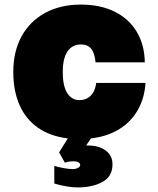

<svg xmlns="http://www.w3.org/2000/svg" viewBox="-20 -595 690 838"><path d="M217 206V129Q232 134 256.5 138.5Q281 143 297 143Q310 143 320 138Q330 133 330 125Q330 118 322.5 113.5Q315 109 302 109Q280 109 263 115L238 70L276 9Q200 0 146.5 -37Q93 -74 65.5 -136Q38 -198 38 -281Q38 -371 74.5 -437Q111 -503 177.5 -539Q244 -575 333 -575Q418 -575 480.5 -544Q543 -513 577 -456Q611 -399 612 -323H397Q393 -365 377.5 -383Q362 -401 333 -401Q296 -401 275 -371Q254 -341 254 -281Q254 -218 274 -188Q294 -158 326 -158Q356 -158 375.5 -177Q395 -196 400 -233H615Q611 -167 581.5 -115Q552 -63 500 -31Q448 1 377 9L356 40H363Q412 40 441.5 62Q471 84 471 122Q471 175 427.5 199Q384 223 319 223Q298 223 270.5 218.5Q243 214 217 206Z"/></svg>

Font: Azeret Mono Black
Style: Regular
Weight: 900
Designer: Martin Vácha
Foundry: Displaay
Version: Version 1.000; Glyphs 3.0.3, build 3074